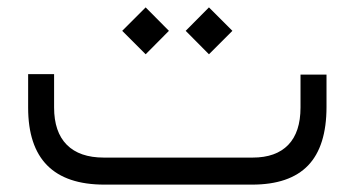

<svg xmlns="http://www.w3.org/2000/svg" viewBox="-20 -500 960 520"><path d="M261.2 -73.2H664.1Q727.5 -73.2 760.7 -107.7Q793.9 -142.1 793.9 -209V-297.9H864.3V-210.4Q864.3 -104 814.5 -52Q764.6 0 662.6 0H262.7Q56.2 0 56.2 -208.5V-299.3H126.5V-209Q126.5 -142.6 160.9 -107.9Q195.3 -73.2 261.2 -73.2ZM482.9 -416.5 545.9 -480 609.4 -416.5 545.9 -353ZM311 -416.5 374.5 -480 437.5 -416.5 374.5 -353Z"/></svg>

Font: Shabnam Light FD
Style: Light-FD
Weight: 300
Foundry: DejaVu fonts team - Redesigned by Saber Rastikerdar - Based on Vazir font
Version: Version 5.0.0